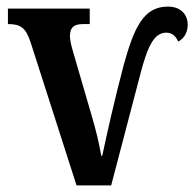

<svg xmlns="http://www.w3.org/2000/svg" viewBox="-20 -562 589 582"><path d="M212 0H317L404 -332C427 -422 447 -463 484 -463C501 -463 513 -453 520 -436C537 -444 549 -463 549 -487C549 -517 529 -542 489 -542C416 -542 387 -481 355 -365C326 -255 304 -156 290 -90H287C281 -124 271 -168 258 -211L203 -400C197 -420 192 -439 192 -452C192 -480 205 -489 232 -489H252V-536H4V-489C42 -489 58 -479 73 -433Z"/></svg>

Font: Noto Serif Condensed Semi
Style: Regular
Weight: 600
Width: 3
Designer: Monotype Design Team
Foundry: Monotype Imaging Inc.
Version: Version 1.002